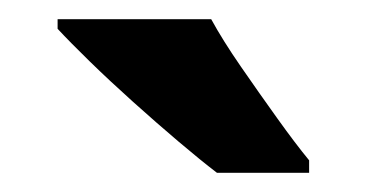

<svg xmlns="http://www.w3.org/2000/svg" viewBox="-20 -786 382 200"><path d="M200 -766Q212 -744 231 -716.5Q250 -689 269 -662.5Q288 -636 302 -619V-606H206Q189 -619 166 -638.5Q143 -658 118.5 -680Q94 -702 73.5 -722Q53 -742 40 -756V-766Z"/></svg>

Font: Noto Sans Gujarati UI SemiCondensed
Style: Bold
Weight: 700
Width: 4
Designer: Jelle Bosma - Monotype Design Team, Universal Thirst
Foundry: Monotype Imaging Inc.
Version: Version 2.106; ttfautohint (v1.8.4.7-5d5b)